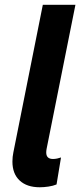

<svg xmlns="http://www.w3.org/2000/svg" viewBox="-20 -772 335 799"><path d="M31.7 -99.6Q31.7 -119.6 35.6 -137.7L158.2 -752H293.9L173.8 -151.9Q172.4 -144 172.4 -137.2Q172.4 -110.4 200.7 -110.4Q208.5 -110.4 218 -112.3Q227.5 -114.3 233.9 -116.7L215.3 -4.4Q201.2 1.5 181.9 4.4Q162.6 7.3 145.5 7.3Q91.8 7.3 61.8 -20.8Q31.7 -48.8 31.7 -99.6Z"/></svg>

Font: Reddit Sans Fudge
Style: Bold
Weight: 700
Italic angle: -11.25°
Designer: Stephen Hutchings
Version: Version 1.013